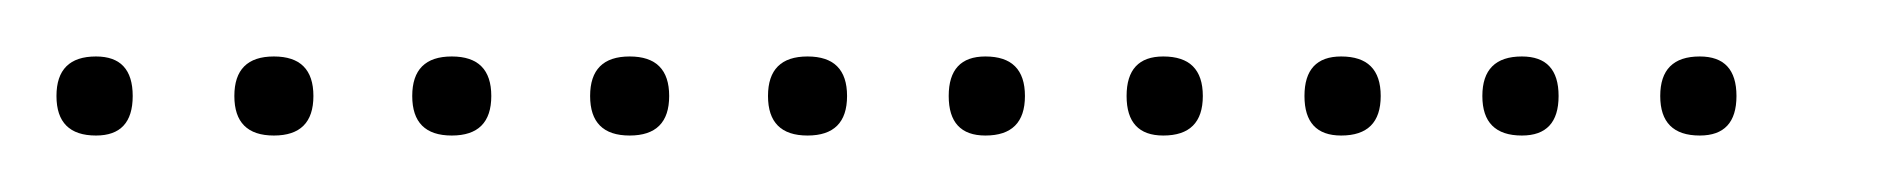

<svg xmlns="http://www.w3.org/2000/svg" viewBox="-20 -298 671 68"><path d="M14 -250Q0 -250 0 -264Q0 -278 14 -278Q27 -278 27 -264Q27 -250 14 -250ZM77 -250Q63 -250 63 -264Q63 -278 77 -278Q91 -278 91 -264Q91 -250 77 -250ZM140 -250Q126 -250 126 -264Q126 -278 140 -278Q154 -278 154 -264Q154 -250 140 -250ZM203 -250Q189 -250 189 -264Q189 -278 203 -278Q217 -278 217 -264Q217 -250 203 -250ZM266 -250Q252 -250 252 -264Q252 -278 266 -278Q280 -278 280 -264Q280 -250 266 -250ZM329 -250Q316 -250 316 -264Q316 -278 329 -278Q343 -278 343 -264Q343 -250 329 -250ZM392 -250Q379 -250 379 -264Q379 -278 392 -278Q406 -278 406 -264Q406 -250 392 -250ZM455 -250Q442 -250 442 -264Q442 -278 455 -278Q469 -278 469 -264Q469 -250 455 -250ZM519 -250Q505 -250 505 -264Q505 -278 519 -278Q532 -278 532 -264Q532 -250 519 -250ZM582 -250Q568 -250 568 -264Q568 -278 582 -278Q595 -278 595 -264Q595 -250 582 -250Z"/></svg>

Font: FRB American Cursive Just Xheight
Style: Italic
Weight: 400
Italic angle: -25°
Version: Version 2.0;Modular Font Editor K font №1